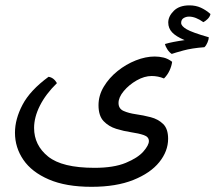

<svg xmlns="http://www.w3.org/2000/svg" viewBox="-20 -555 816 726"><path d="M326.2 151.4Q229 151.4 164.6 123.5Q100.1 95.7 68.4 49.3Q36.6 2.9 36.6 -53.2Q36.6 -104.5 65.2 -158.9Q93.8 -213.4 163.6 -264.6Q183.1 -261.7 195.3 -240.7Q152.8 -199.2 130.9 -155.5Q108.9 -111.8 108.9 -71.3Q108.9 -5.9 161.9 36.9Q214.8 79.6 337.4 79.6Q410.2 79.6 455.6 60.8Q501 42 522 18.1Q543 -5.9 543 -21.5Q543 -37.6 523.7 -44.2Q504.4 -50.8 476.1 -54.9Q447.8 -59.1 419.4 -67.9Q391.1 -76.7 371.8 -96.9Q352.5 -117.2 352.5 -157.2Q352.5 -194.3 372.6 -227.5Q392.6 -260.7 424.6 -286.4Q456.5 -312 493.7 -326.7Q530.8 -341.3 564.9 -341.3Q582.5 -341.3 599.1 -337.2Q615.7 -333 630.9 -321.3Q628.9 -305.2 621.1 -288.3Q613.3 -271.5 600.1 -258.3Q577.6 -267.6 553.7 -267.6Q525.9 -267.6 496.8 -251Q467.8 -234.4 448 -210.7Q428.2 -187 428.2 -165.5Q428.2 -144 447.3 -135.5Q466.3 -127 494.1 -123Q522 -119.1 550 -111.8Q578.1 -104.5 596.9 -86.2Q615.7 -67.9 615.7 -30.3Q615.7 16.6 582.3 58.1Q548.8 99.6 484.1 125.5Q419.4 151.4 326.2 151.4ZM629.4 -351.1Q620.1 -356.9 612.8 -368.4Q605.5 -379.9 603.5 -388.7Q632.8 -397 678.2 -403.3Q645.5 -417 630.9 -432.6Q616.2 -448.2 616.2 -469.7Q616.2 -493.2 637 -513.9Q657.7 -534.7 696.3 -534.7Q720.2 -534.7 739.5 -525.9Q758.8 -517.1 775.9 -502Q773.4 -491.2 765.1 -483.2Q756.8 -475.1 749 -471.2Q719.7 -492.2 694.8 -492.2Q683.6 -492.2 674.3 -486.6Q665 -481 665 -468.3Q665 -456.5 685.8 -444.3Q706.5 -432.1 769.5 -414.1Q769.5 -406.2 764.6 -394.5Q759.8 -382.8 752.9 -376.5Q705.6 -373 672.9 -364Q640.1 -355 629.4 -351.1Z"/></svg>

Font: Harmattan Medium
Style: Regular
Weight: 500
Designer: George W. Nuss III and SIL International
Foundry: SIL International
Version: Version 4.000